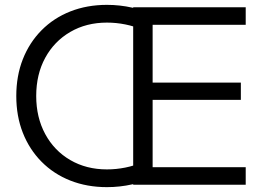

<svg xmlns="http://www.w3.org/2000/svg" viewBox="-20 -760 1104 790"><path d="M420 10Q338 10 269.5 -17Q201 -44 151 -94.5Q101 -145 74 -213.5Q47 -282 47 -365Q47 -448 74 -516.5Q101 -585 151 -635.5Q201 -686 269.5 -713Q338 -740 420 -740Q473 -740 524.5 -728.5Q576 -717 617 -696L564 -638Q533 -652 495.5 -659.5Q458 -667 420 -667Q335 -667 269 -628.5Q203 -590 166 -522Q129 -454 129 -365Q129 -277 166 -208.5Q203 -140 269 -101.5Q335 -63 420 -63Q458 -63 495.5 -70.5Q533 -78 564 -92L617 -34Q576 -13 524.5 -1.5Q473 10 420 10ZM528 0V-730H991V-658H608V-420H971V-349H608V-72H991V0Z"/></svg>

Font: M PLUS 2
Style: Regular
Weight: 400
Designer: Coji Morishita
Foundry: UNDERFOREST DESIGN
Version: Version 1.001